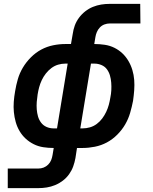

<svg xmlns="http://www.w3.org/2000/svg" viewBox="-20 -755 790 990"><path d="M20 215V114H178Q192 114 205 109Q218 104 228.5 93.5Q239 83 244 70Q249 57 251 44L257 8H256Q229 8 203 4Q177 0 154 -11.5Q131 -23 112.5 -40Q94 -57 81 -79Q68 -101 61 -126Q54 -151 51.5 -177Q49 -203 51 -230Q53 -257 58 -285Q63 -316 72 -347Q81 -378 98 -406.5Q115 -435 139.5 -459.5Q164 -484 193 -499.5Q222 -515 254 -521.5Q286 -528 317 -528H346L355 -580Q358 -602 365.5 -623Q373 -644 387 -663Q401 -682 419.5 -696.5Q438 -711 459 -719.5Q480 -728 501.5 -731.5Q523 -735 545 -735H703L704 -634H546Q532 -634 518.5 -629Q505 -624 495 -613.5Q485 -603 479.5 -590Q474 -577 472 -564L466 -528H467Q494 -528 520.5 -524Q547 -520 570 -508.5Q593 -497 611 -480Q629 -463 642 -441Q655 -419 662.5 -394Q670 -369 672 -343Q674 -317 672 -290Q670 -263 666 -235Q660 -204 651 -173Q642 -142 625.5 -113.5Q609 -85 584.5 -60.5Q560 -36 531 -20.5Q502 -5 469.5 1.5Q437 8 406 8H377L369 60Q365 82 357.5 103Q350 124 336.5 143Q323 162 304 176.5Q285 191 264 199.5Q243 208 221.5 211.5Q200 215 178 215ZM256 -93H274L329 -427H317Q298 -427 279.5 -421.5Q261 -416 245 -404Q229 -392 216.5 -376Q204 -360 195.5 -342Q187 -324 182 -305.5Q177 -287 174 -268Q171 -249 169.5 -229.5Q168 -210 169.5 -191Q171 -172 176 -154.5Q181 -137 192 -122.5Q203 -108 220 -100.5Q237 -93 256 -93ZM394 -93H406Q425 -93 444 -98.5Q463 -104 479 -116Q495 -128 507 -144Q519 -160 527.5 -178Q536 -196 541 -214.5Q546 -233 549 -252Q553 -271 554 -290.5Q555 -310 553.5 -329Q552 -348 547 -365.5Q542 -383 531.5 -397.5Q521 -412 503.5 -419.5Q486 -427 467 -427H449Z"/></svg>

Font: Iosevka Etoile
Style: Bold Italic
Weight: 700
Italic angle: -9°
Designer: Belleve Invis
Foundry: Belleve Invis
Version: Version 28.1.0; ttfautohint (v1.8.4)